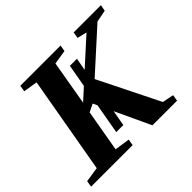

<svg xmlns="http://www.w3.org/2000/svg" viewBox="-160 -845 1036 1036"><g transform="rotate(-45 358.0 -327.5)"><path d="M229 -49 316 -36 310 0H-7L-1 -36L85 -49L183 -606L102 -619L108 -655H415L409 -619L327 -606L283 -351L350 -412L373 -542H427L414 -470L564 -606L509 -619L515 -655H723L716 -619L648 -606L417 -397L590 -49L655 -36L649 0H461L367 -202L351 -112H297L328 -286L316 -311L271 -289Z"/></g></svg>

Font: Libra Serif Modern
Style: Bold Italic
Weight: 700
Italic angle: -12°
Designer: Stefan Peev, Context Ltd
Foundry: Stefan Peev, Context Ltd
Version: Version 1.000